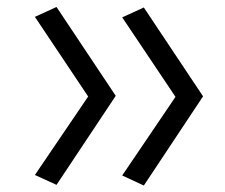

<svg xmlns="http://www.w3.org/2000/svg" viewBox="-20 -536 660 564"><path d="M339 -485 495.5 -251.5 339 -20.5 402.5 9 576.5 -253 402.5 -514ZM82.5 -22 146 7 320 -254.5 146 -515.5 82.5 -486.5 239 -252.5Z"/></svg>

Font: Monaspace Argon Light
Style: Regular
Weight: 300
Designer: Riley Cran & the Lettermatic Team
Foundry: Lettermatic
Version: Version 1.000 (Monaspace Argon)